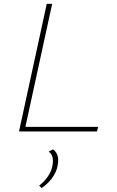

<svg xmlns="http://www.w3.org/2000/svg" viewBox="-20 -678 602 990"><path d="M486 -24 480 0H78L221 -658H249L111 -24ZM280 149Q280 162 277 177Q271 209 249 239.5Q227 270 194 292L182 279Q208 259 226.5 232.5Q245 206 250 178Q253 165 253 152Q253 119 231 104L253 92Q280 111 280 149Z"/></svg>

Font: Ysabeau Infant Extralight
Style: Italic
Weight: 200
Italic angle: -12°
Designer: Christian Thalmann (Catharsis Fonts)
Version: Version 0.003